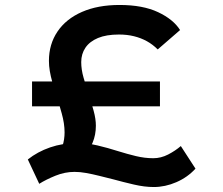

<svg xmlns="http://www.w3.org/2000/svg" viewBox="-20 -732 898 773"><path d="M270 -53 183 -74Q197 -82 210 -100Q223 -118 231.5 -144Q240 -170 240 -199Q240 -217 237 -236.5Q234 -256 228.5 -275.5Q223 -295 217.5 -314Q212 -333 206 -351Q197 -379 190.5 -402Q184 -425 180.5 -446Q177 -467 177 -487Q177 -554 211.5 -605Q246 -656 310 -684Q374 -712 461 -712Q555 -712 616.5 -683Q678 -654 705 -611L615 -533Q595 -553 571.5 -566Q548 -579 520 -586Q492 -593 459 -593Q408 -593 374.5 -579Q341 -565 324 -540Q307 -515 307 -482Q307 -452 316.5 -419Q326 -386 336 -354Q348 -319 357 -286Q366 -253 366 -226Q366 -189 353 -158Q340 -127 318.5 -101.5Q297 -76 270 -53ZM599 21Q562 21 519 11Q476 1 436 -10Q408 -17 380 -24Q352 -31 327 -35.5Q302 -40 280 -40Q241 -40 203 -24.5Q165 -9 138 8L92 -90Q131 -121 181.5 -138.5Q232 -156 290 -156Q332 -156 372.5 -146.5Q413 -137 457 -123Q492 -112 527.5 -103.5Q563 -95 597 -95Q628 -95 657 -110Q686 -125 708 -144L767 -53Q735 -18 690 1.5Q645 21 599 21ZM109 -304V-404H624V-304Z"/></svg>

Font: Lexend Peta Medium
Style: Regular
Weight: 500
Designer: Bonnie Shaver-Troup, Thomas Jockin
Foundry: Lexend
Version: Version 1.007